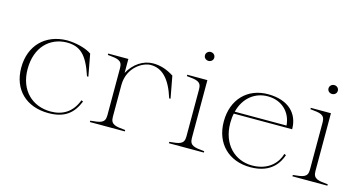

<svg xmlns="http://www.w3.org/2000/svg" viewBox="-76 -1018 2532 1354"><g transform="rotate(15 1190.0 -341.5)"><path d="M327 15C450 15 507 -39 543 -127L530 -133C495 -40 427 0 340 0C206 0 106 -92 106 -248C106 -409 203 -498 325 -500C421 -500 475 -456 524 -306H534L504 -467C463 -496 389 -514 324 -515C164 -513 60 -406 60 -246C60 -86 165 15 327 15Z M774 -77V-310C775 -441 882 -500 938 -500C1021 -500 1082 -441 1124 -306H1134L1104 -467C1054 -499 1006 -515 952 -515C880 -515 813 -470 774 -398V-500H627V-490C699 -483 734 -480 734 -423V-77C734 -20 699 -17 627 -10V0H882V-10C811 -17 774 -20 774 -77Z M1204 -10V0H1459V-10C1388 -17 1351 -20 1351 -77V-500H1204V-490C1276 -483 1311 -480 1311 -423V-77C1311 -20 1276 -17 1204 -10ZM1357 -665C1357 -685 1341 -698 1323 -698C1305 -698 1289 -684 1289 -665C1289 -646 1305 -633 1323 -633C1341 -633 1357 -646 1357 -665Z M1801 15C1957 15 2005 -79 2023 -132L2010 -138C1993 -75 1933 0 1810 0C1686 0 1585 -93 1585 -250C1585 -275 1587 -298 1592 -320H2018C2018 -432 1943 -514 1793 -515C1640 -516 1538 -409 1538 -249C1538 -88 1644 15 1801 15ZM1595 -335C1622 -442 1702 -501 1795 -500C1898 -499 1966 -429 1973 -335Z M2106 -10V0H2361V-10C2290 -17 2253 -20 2253 -77V-500H2106V-490C2178 -483 2213 -480 2213 -423V-77C2213 -20 2178 -17 2106 -10ZM2259 -665C2259 -685 2243 -698 2225 -698C2207 -698 2191 -684 2191 -665C2191 -646 2207 -633 2225 -633C2243 -633 2259 -646 2259 -665Z"/></g></svg>

Font: Sprat Thin
Style: Regular
Weight: 100
Designer: Ethan Nakache
Foundry: Collletttivo
Version: Version 2.000;Glyphs 3.2 (3217)